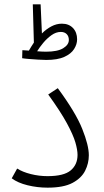

<svg xmlns="http://www.w3.org/2000/svg" viewBox="-20 -859 479 884"><path d="M34 -38 59 -83Q84 -67 122 -57.5Q160 -48 199 -48Q274 -48 305.5 -74.5Q337 -101 337 -146Q337 -169 327 -203.5Q317 -238 288 -291.5Q259 -345 202 -424L246 -453Q328 -342 358.5 -266Q389 -190 389 -144Q389 -107 372 -73Q355 -39 314 -17Q273 5 199 5Q152 5 107 -6Q62 -17 34 -38ZM193 -583Q177 -583 155 -584.5Q133 -586 113 -587.5Q93 -589 82 -591L83 -628Q91 -628 98.5 -627Q106 -626 113 -626Q124 -645 136 -663L131 -839H167L173 -705Q193 -725 216.5 -737.5Q240 -750 265 -750Q297 -750 316 -730Q335 -710 335 -678Q335 -655 321 -633Q307 -611 276 -597Q245 -583 193 -583ZM260 -712Q238 -712 217 -697Q196 -682 179 -661.5Q162 -641 151 -623Q174 -621 192 -621Q245 -621 271 -637Q297 -653 297 -675Q297 -692 287 -702Q277 -712 260 -712Z"/></svg>

Font: Noto Sans Arabic UI Lt
Style: Regular
Weight: 300
Designer: Monotype Design Team, Nadine Chahine and Nizar Qandah
Foundry: Monotype Imaging Inc.
Version: Version 2.010; ttfautohint (v1.8.4.7-5d5b)